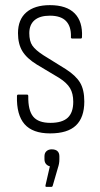

<svg xmlns="http://www.w3.org/2000/svg" viewBox="-20 -511 388 747"><path d="M175 8Q107 8 75.5 -28Q44 -64 46 -137Q46 -143 51 -143H85Q90 -143 90 -137Q89 -82 109 -57.5Q129 -33 176 -33Q222 -33 243.5 -53Q265 -73 265 -115Q265 -147 252.5 -168Q240 -189 210 -208L123 -260Q84 -284 67 -312Q50 -340 50 -382Q50 -435 82.5 -463Q115 -491 174 -491Q239 -491 270.5 -459Q302 -427 299 -367Q299 -361 294 -361H261Q259 -361 257 -362.5Q255 -364 256 -369Q257 -408 237 -429Q217 -450 174 -450Q135 -450 114.5 -432.5Q94 -415 94 -382Q94 -351 106 -333.5Q118 -316 149 -296L236 -242Q275 -217 291.5 -189.5Q308 -162 308 -116Q308 -54 275.5 -23Q243 8 175 8ZM160 216Q156 216 157 210L174 136Q165 134 159 127Q153 120 153 108V97Q153 84 161 77Q169 70 181 70Q196 70 203.5 77Q211 84 211 97V109Q211 118 209.5 126Q208 134 205 143L185 212Q184 216 180 216Z"/></svg>

Font: Sofia Sans Condensed Light
Style: Regular
Weight: 300
Designer: Botio Nikoltchev, Ani Petrova
Foundry: lettersoup
Version: Version 4.101